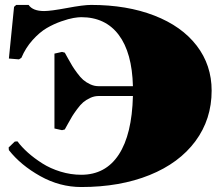

<svg xmlns="http://www.w3.org/2000/svg" viewBox="-20 -750 900 780"><path d="M839.8 -381.8Q839.8 -265.6 773.9 -176.5Q708 -87.4 587.6 -38.8Q467.3 9.8 310.1 9.8Q222.7 9.8 143.3 -34.7Q64 -79.1 16.1 -140.1L15.1 -150.9L40 -174.8L50.8 -175.8Q68.4 -152.3 93.5 -129.9Q118.7 -107.4 151.6 -86.4Q184.6 -65.4 226.1 -52.7Q267.6 -40 310.1 -40Q408.7 -40 462.4 -121.8Q516.1 -203.6 520 -359.9H379.9Q362.8 -359.9 346.2 -352.1Q329.6 -344.2 318.1 -334.5Q306.6 -324.7 293.5 -306.9Q280.3 -289.1 273.7 -278.3Q267.1 -267.6 256.3 -247.8Q245.6 -228 243.2 -224.1L231.9 -221.2L201.2 -228V-532.2L231.9 -539.1L243.2 -536.1Q245.6 -531.7 256.3 -512.5Q267.1 -493.2 273.7 -482.2Q280.3 -471.2 293.5 -453.4Q306.6 -435.5 318.1 -425.5Q329.6 -415.5 346.2 -407.7Q362.8 -399.9 379.9 -399.9H520Q516.6 -536.1 462.4 -608.2Q408.2 -680.2 310.1 -680.2Q297.9 -680.2 278.6 -677Q259.3 -673.8 228.5 -663.1Q197.8 -652.3 169.4 -635.7Q141.1 -619.1 112.5 -587.4Q84 -555.7 66.9 -515.1L57.1 -508.8L16.1 -512.2L37.1 -722.2L45.9 -730H96.2Q113.3 -705.1 159.2 -705.1Q186 -705.1 252.4 -717.5Q318.8 -730 350.1 -730Q495.6 -730 606.9 -686.8Q718.3 -643.6 779.1 -564.5Q839.8 -485.4 839.8 -381.8Z"/></svg>

Font: Yokawerad
Style: Regular
Weight: 500
Designer: gluk
Foundry: gluk
Version: Version 0.79